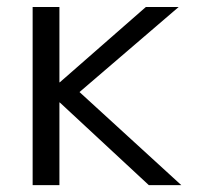

<svg xmlns="http://www.w3.org/2000/svg" viewBox="-20 -540 594 560"><path d="M75.2 0V-519.5H153.3V-299.8H154.3L405.3 -519.5H501L211.9 -271.5L508.8 0H414.1L154.3 -241.2H153.3V0Z"/></svg>

Font: GenEi M Gothic v2 Regular
Style: Regular
Weight: 400
Version: Version 2.0